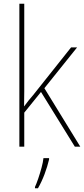

<svg xmlns="http://www.w3.org/2000/svg" viewBox="-20 -873 447 1021"><path d="M109 -469Q109 -426 109 -388Q109 -350 108 -307Q122 -326 132 -338.5Q142 -351 156 -367L358 -621H390L216 -404L407 -93H378L198 -384L109 -274V-93H83V-853H109ZM241 -25Q232 13 217 53Q202 93 182 128H166V121Q174 104 183.5 76Q193 48 201 18.5Q209 -11 211 -32H241Z"/></svg>

Font: Noto Sans Kannada UI SemiCondensed Thin
Style: Regular
Weight: 100
Width: 4
Designer: Jelle Bosma - Monotype Design Team
Foundry: Monotype Imaging Inc.
Version: Version 2.005; ttfautohint (v1.8.4.7-5d5b)